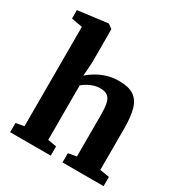

<svg xmlns="http://www.w3.org/2000/svg" viewBox="-188 -959 1041 1097"><g transform="rotate(30 332.5 -410.0)"><path d="M89 -70.5V-726L16.5 -739.5V-795L210 -819.5H213.5L241.5 -799.5L242 -576.5L235.5 -489Q252 -504.5 280.8 -522.5Q309.5 -540.5 347.2 -552.8Q385 -565 429 -565Q492.5 -565 527 -541.8Q561.5 -518.5 575.2 -470Q589 -421.5 589 -346V-71L651.5 -61V0H380.5V-61L435 -71V-345.5Q435 -391 429 -419.5Q423 -448 406 -461.5Q389 -475 355.5 -475Q334.5 -475 314 -468.5Q293.5 -462 276 -451.8Q258.5 -441.5 245.5 -430.5V-71L303 -61V0H35V-61Z"/></g></svg>

Font: Merriweather 24pt ExtraBold
Style: Regular
Weight: 800
Version: Version 2.100